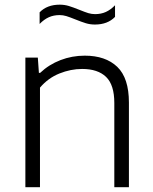

<svg xmlns="http://www.w3.org/2000/svg" viewBox="-20 -782 638 802"><path d="M86 -541.5H138L142.5 -477.5H147.5Q184.5 -512.5 232.8 -531Q281 -549.5 334 -549.5Q421 -549.5 469.8 -502.8Q518.5 -456 518.5 -353.5V0H457.5V-352Q457.5 -427.5 423 -460.8Q388.5 -494 323 -494Q275.5 -494 228.2 -475Q181 -456 147 -416V0H86ZM294.5 -701Q271 -710.5 257 -714.8Q243 -719 229 -719Q204 -719 184 -710Q164 -701 145.5 -682V-730.5Q176.5 -762.5 229.5 -762.5Q249.5 -762.5 267.5 -757Q285.5 -751.5 311.5 -741Q335 -731.5 348.8 -727.2Q362.5 -723 377 -723Q402 -723 422 -732Q442 -741 460.5 -760V-711.5Q429.5 -679.5 376.5 -679.5Q356.5 -679.5 338.5 -685Q320.5 -690.5 294.5 -701Z"/></svg>

Font: Encode Sans Semi Expanded Light
Style: Regular
Weight: 300
Width: 6
Designer: Multiple Designers
Foundry: Impallari Type
Version: Version 2.000